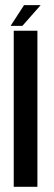

<svg xmlns="http://www.w3.org/2000/svg" viewBox="-20 -714 207 734"><path d="M32.5 0H123V-596.5H32.5ZM20.5 -615H65.5L135.5 -694.5H72Z"/></svg>

Font: Anybody Condensed
Style: Regular
Weight: 400
Width: 3
Designer: Tyler Finck
Foundry: Etcetera Type Company
Version: Version 1.113;gftools[0.9.25]